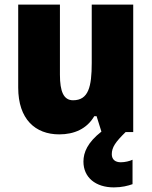

<svg xmlns="http://www.w3.org/2000/svg" viewBox="-20 -573 658 833"><path d="M465 96C465 66 481 43 525 0H558V-553H378V-300C378 -197 364 -138 297 -138C256 -138 240 -176 240 -249V-553H59V-193C59 -56 133 10 237 10C302 10 357 -14 389 -69H399L420 -2C360 45 342 88 342 128C342 197 395 240 474 240C509 240 535 233 555 226V120C543 126 522 131 504 131C480 131 465 119 465 96Z"/></svg>

Font: Noto Sans Telugu SemiCondensed Black
Style: Regular
Weight: 900
Width: 4
Designer: Jelle Bosma - Monotype Design Team
Foundry: Monotype Imaging Inc.
Version: Version 2.005